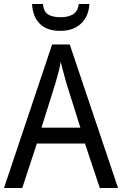

<svg xmlns="http://www.w3.org/2000/svg" viewBox="-20 -1031 610 958"><path d="M478 -93 404 -315H164L91 -93H0L240 -809H328L569 -93ZM311 -617Q308 -628 302.5 -648Q297 -668 291.5 -688.5Q286 -709 283 -722Q278 -694 270.5 -666Q263 -638 257 -617L187 -394H381ZM426 -1011Q423 -951 385 -914Q347 -877 281 -877Q214 -877 178.5 -912.5Q143 -948 140 -1011H194Q198 -972 220.5 -958.5Q243 -945 283 -945Q319 -945 343.5 -959Q368 -973 373 -1011Z"/></svg>

Font: Noto Sans Telugu UI SemiCondensed
Style: Regular
Weight: 400
Width: 4
Designer: Jelle Bosma - Monotype Design Team
Foundry: Monotype Imaging Inc.
Version: Version 2.005; ttfautohint (v1.8.4.7-5d5b)